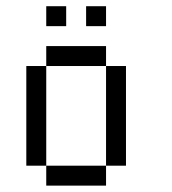

<svg xmlns="http://www.w3.org/2000/svg" viewBox="-20 -582 540 602"><path d="M312.5 -375H375V-62.5H312.5ZM125 -62.5H312.5V0H125ZM62.5 -375H125V-62.5H62.5ZM125 -437.5H312.5V-375H125ZM125 -562.5H187.5V-500H125ZM250 -562.5H312.5V-500H250Z"/></svg>

Font: Pixel Operator Mono
Style: Regular
Weight: 400
Monospace: yes
Designer: Jayvee Enaguas (HarvettFox96)
Version: 2016.04.25